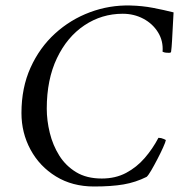

<svg xmlns="http://www.w3.org/2000/svg" viewBox="-20 -670 669 698"><path d="M556 -169Q566 -169 574.5 -165Q583 -161 583 -161Q582 -154 573 -134Q564 -114 552 -91Q540 -68 529.5 -50Q519 -32 513 -27Q473 -7 429 0.5Q385 8 322 8Q243 8 183.5 -28.5Q124 -65 91 -126Q58 -187 58 -259Q58 -351 91 -424Q124 -497 180 -548Q236 -599 307 -625.5Q378 -652 454 -650Q497 -649 536 -641.5Q575 -634 611 -625Q610 -608 608.5 -579Q607 -550 605.5 -523Q604 -496 602 -482Q602 -478 594 -478Q590 -478 583.5 -478.5Q577 -479 571 -482Q574 -521 554.5 -552.5Q535 -584 501 -602Q467 -620 426 -620Q350 -620 287 -578Q224 -536 187 -458.5Q150 -381 150 -275Q150 -232 161 -187Q172 -142 195.5 -104.5Q219 -67 257 -44Q295 -21 350 -21Q400 -21 438.5 -41.5Q477 -62 506 -95.5Q535 -129 556 -169Z"/></svg>

Font: Amiri
Style: Italic
Weight: 400
Italic angle: 10°
Designer: Khaled Hosny
Version: Version 0.113